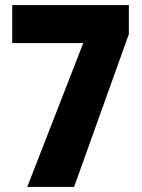

<svg xmlns="http://www.w3.org/2000/svg" viewBox="-20 -734 559 754"><path d="M87 0H271L486 -600V-714H28V-565H307Z"/></svg>

Font: Noto Sans Sinhala UI Condensed Black
Style: Regular
Weight: 900
Width: 3
Designer: Jelle Bosma - Monotype Design Team
Foundry: Monotype Imaging Inc.
Version: Version 2.006